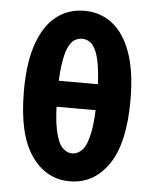

<svg xmlns="http://www.w3.org/2000/svg" viewBox="-52 -757 653 813"><g transform="rotate(5 274.5 -350.5)"><path d="M274.7 12Q172.9 12 110.6 -78.6Q48.2 -169.1 48.2 -352.5Q48.2 -474.4 76.7 -554.5Q105.2 -634.6 156 -673.6Q206.8 -712.6 274.7 -712.6Q342.6 -712.6 393.4 -673.2Q444.2 -633.8 472.7 -554.1Q501.2 -474.4 501.2 -352.5Q501.2 -169.1 438.9 -78.6Q376.6 12 274.7 12ZM274.7 -106.6Q298.1 -106.6 317.3 -126.8Q336.5 -147 347.6 -200.4Q358.8 -253.8 358.8 -352.5Q358.8 -427.2 352.3 -474.3Q345.9 -521.4 334.5 -547.6Q323.2 -573.8 307.6 -583.9Q292.1 -593.9 274.7 -593.9Q257.4 -593.9 241.8 -583.9Q226.3 -573.8 214.9 -547.6Q203.6 -521.4 197.1 -474.3Q190.6 -427.2 190.6 -352.5Q190.6 -253.8 201.8 -200.4Q213 -147 232.1 -126.8Q251.3 -106.6 274.7 -106.6ZM127.2 -297.6V-408H422.2V-297.6Z"/></g></svg>

Font: Source Sans 3
Style: Regular
Weight: 200
Designer: Paul D. Hunt
Foundry: Adobe
Version: Version 3.046;hotconv 1.0.118;makeotfexe 2.5.65603